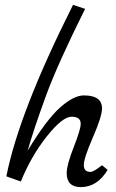

<svg xmlns="http://www.w3.org/2000/svg" viewBox="-20 -747 473 783"><path d="M5.9 -27.8Q57.6 -289.1 277.8 -727.1L327.1 -710.9Q216.3 -488.8 168 -357.9Q118.2 -221.7 92.8 -132.8Q169.9 -259.8 225.3 -308.8Q280.8 -357.9 321.8 -357.9Q396 -357.9 396 -305.2Q396 -272 358.9 -187Q321.8 -102.1 321.8 -74Q321.8 -45.9 349.1 -45.9Q362.8 -46.4 396 -73.2L418.9 -54.2Q377 15.6 310.1 16.1Q252 16.1 252 -41Q252 -74.2 280.5 -146.7Q309.1 -219.2 309.1 -242.2Q309.1 -271 272 -271Q234.9 -271 171.4 -191.4Q107.9 -111.8 64.9 -6.8Z"/></svg>

Font: Marck Script
Style: Regular
Weight: 400
Designer: Denis Masharov, Marck Fogel
Foundry: Denis Masharov
Version: Version 1.002